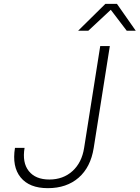

<svg xmlns="http://www.w3.org/2000/svg" viewBox="-20 -970 727 1000"><path d="M229 10Q133 10 87.5 -46Q42 -102 58 -200H108Q95 -123 130 -79Q165 -35 237 -35Q309 -35 357.5 -79Q406 -123 418 -199L502 -730H552L468 -199Q452 -99 389.5 -44.5Q327 10 229 10ZM387 -810 529 -950H589L687 -810H640L557 -919L440 -810Z"/></svg>

Font: JetBrains Mono NL Thin
Style: Italic
Weight: 100
Italic angle: -9°
Monospace: yes
Designer: Philipp Nurullin, Konstantin Bulenkov
Foundry: JetBrains
Version: Version 2.305; ttfautohint (v1.8.4.7-5d5b)